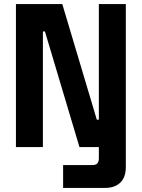

<svg xmlns="http://www.w3.org/2000/svg" viewBox="-20 -720 694 940"><path d="M434 88Q449 88 456.5 80Q464 72 464 55V0H596V98Q596 148 569 174Q542 200 495 200H289V88ZM285 -700 454 -134H464V-700H596V0H369L200 -566H190V0H58V-700Z"/></svg>

Font: Space Grotesk Variable
Style: Regular
Weight: 400
Designer: Florian Karsten (Space Grotesk), Colophon Foundry (Space Mono)
Foundry: Florian Karsten
Version: Version 1.106